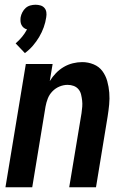

<svg xmlns="http://www.w3.org/2000/svg" viewBox="-20 -790 540 810"><path d="M85 -566 46 -607Q61 -620 73 -634.5Q85 -649 94 -666Q86 -668 80 -673Q74 -678 70.5 -685Q67 -692 66.5 -700.5Q66 -709 67 -717Q69 -728 74.5 -738.5Q80 -749 88.5 -756.5Q97 -764 108 -767Q119 -770 130 -770Q141 -770 151 -767Q161 -764 167.5 -756.5Q174 -749 175.5 -738.5Q177 -728 175 -717Q172 -696 164.5 -675Q157 -654 145.5 -634.5Q134 -615 119 -597.5Q104 -580 85 -566ZM3 0 89 -520H202L190 -448Q201 -466 216 -481.5Q231 -497 249 -507.5Q267 -518 287 -523Q307 -528 327 -528Q352 -528 375 -518.5Q398 -509 412 -490Q426 -471 432.5 -447.5Q439 -424 441 -399Q443 -374 440.5 -348.5Q438 -323 434 -298L385 0H272L324 -313Q326 -327 327 -340Q328 -353 326.5 -366Q325 -379 322 -391.5Q319 -404 311 -413.5Q303 -423 291 -427.5Q279 -432 265 -432Q248 -432 231 -425Q214 -418 201 -404.5Q188 -391 181.5 -374Q175 -357 172 -340L116 0Z"/></svg>

Font: Iosevka SS18
Style: Bold Italic
Weight: 700
Italic angle: -9°
Monospace: yes
Designer: Belleve Invis
Foundry: Belleve Invis
Version: Version 25.1.1; ttfautohint (v1.8.4)